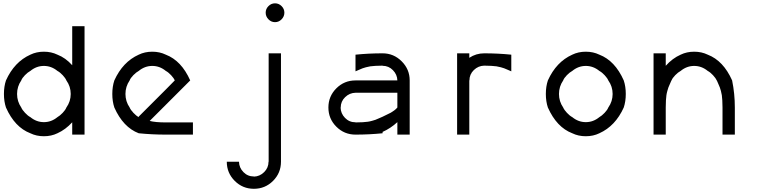

<svg xmlns="http://www.w3.org/2000/svg" viewBox="-20 -828 4707 1181"><path d="M333.3 -8.3Q295.8 10 250 10Q204.2 10 166.7 -8.3Q70.8 -45 16.7 -166.7Q4.2 -204.2 4.2 -250Q4.2 -295.8 16.7 -333.3Q68.3 -447.5 166.7 -491.7Q204.2 -510 250 -510Q295.8 -510 333.3 -491.7Q383.3 -472.5 424.2 -426.7V-666.7H500V0H424.2V-75.8Q383.3 -30.8 333.3 -8.3ZM333.3 -107.5Q348.3 -115.8 365.4 -133.8Q382.5 -151.7 388.3 -166.7Q415 -204.2 415 -250Q415 -295.8 388.3 -333.3Q382.5 -347.5 365.8 -365.4Q349.2 -383.3 333.3 -391.7Q295.8 -422.5 250 -422.5Q204.2 -422.5 166.7 -391.7Q150.8 -383.3 133.3 -365.4Q115.8 -347.5 110.8 -333.3Q85 -295.8 85 -250Q85 -204.2 110.8 -166.7Q116.7 -152.5 133.8 -134.2Q150.8 -115.8 166.7 -107.5Q204.2 -76.7 250 -76.7Q295.8 -76.7 333.3 -107.5Z M1000 0Q915 0 833.3 -8.3Q737.5 -45 683.3 -166.7Q670.8 -204.2 670.8 -250Q670.8 -295.8 683.3 -333.3Q735 -447.5 833.3 -491.7Q870.8 -510 916.7 -510Q962.5 -510 1000 -491.7Q1095.8 -455 1150 -333.3L900.8 -84.2Q935.8 -75 1000 -75H1166.7V0ZM833.3 -107.5V-110.8Q863.3 -140.8 1000 -277.5L1055 -333.3Q1049.2 -347.5 1032.5 -365.4Q1015.8 -383.3 1000 -391.7Q962.5 -422.5 916.7 -422.5Q870.8 -422.5 833.3 -391.7Q817.5 -383.3 800 -365.4Q782.5 -347.5 777.5 -333.3Q751.7 -295.8 751.7 -250Q751.7 -204.2 777.5 -166.7Q783.3 -152.5 800.4 -134.2Q817.5 -115.8 833.3 -107.5Z M1450 166.7Q1450.8 203.3 1477.1 230.4Q1503.3 257.5 1541.7 257.5V258.3Q1577.5 257.5 1604.6 230.8Q1631.7 204.2 1631.7 166.7H1632.5V-500H1708.3V166.7Q1708.3 235.8 1659.6 284.6Q1610.8 333.3 1541.7 333.3Q1472.5 333.3 1423.8 284.6Q1375 235.8 1375 166.7ZM1631.3 -790.4Q1648.3 -807.5 1671.7 -807.5Q1695 -807.5 1712.1 -790.4Q1729.2 -773.3 1729.2 -750Q1729.2 -726.7 1712.1 -709.2Q1695 -691.7 1671.7 -691.7Q1648.3 -691.7 1631.3 -709.2Q1614.2 -726.7 1614.2 -750Q1614.2 -773.3 1631.3 -790.4Z M2424.2 -76.7Q2382.5 -38.3 2333.3 -16.7V-8.3Q2251.7 0 2166.7 0Q2097.5 0 2048.8 -48.8Q2000 -97.5 2000 -166.7Q2000 -235.8 2048.8 -284.6Q2097.5 -333.3 2166.7 -333.3H2424.2Q2423.3 -369.2 2397.1 -396.2Q2370.8 -423.3 2333.3 -423.3V-424.2Q2309.2 -424.2 2289.2 -422.9Q2269.2 -421.7 2257.5 -420Q2245.8 -418.3 2230.8 -414.2Q2215.8 -410 2210.4 -407.9Q2205 -405.8 2188.8 -398.8Q2172.5 -391.7 2166.7 -389.2V-491.7Q2248.3 -500 2333.3 -500Q2401.7 -500 2450.8 -450.8Q2500 -401.7 2500 -333.3V0H2424.2ZM2333.3 -110Q2340.8 -114.2 2357.9 -122.1Q2375 -130 2384.2 -135Q2393.3 -140 2405 -148.8Q2416.7 -157.5 2424.2 -166.7V-257.5H2166.7Q2130 -256.7 2102.9 -230.4Q2075.8 -204.2 2075.8 -166.7H2075Q2075.8 -130 2102.1 -102.9Q2128.3 -75.8 2166.7 -75.8V-75Q2190.8 -75 2210.8 -76.2Q2230.8 -77.5 2242.5 -79.2Q2254.2 -80.8 2269.2 -85Q2284.2 -89.2 2289.6 -91.2Q2295 -93.3 2311.2 -100.4Q2327.5 -107.5 2333.3 -110Z M2958.3 -500Q3043.3 -500 3125 -491.7V-389.2Q3119.2 -391.7 3102.9 -398.8Q3086.7 -405.8 3081.2 -407.9Q3075.8 -410 3060.8 -414.2Q3045.8 -418.3 3034.2 -420Q3022.5 -421.7 3002.5 -422.9Q2982.5 -424.2 2958.3 -424.2Q2921.7 -423.3 2894.6 -397.1Q2867.5 -370.8 2867.5 -333.3H2866.7V0H2791.7V-500H2866.7V-472.5Q2908.3 -500 2958.3 -500Z M3666.7 -8.3Q3629.2 10 3583.3 10Q3537.5 10 3500 -8.3Q3404.2 -45 3350 -166.7Q3337.5 -204.2 3337.5 -250Q3337.5 -295.8 3350 -333.3Q3401.7 -447.5 3500 -491.7Q3537.5 -510 3583.3 -510Q3629.2 -510 3666.7 -491.7Q3762.5 -455 3816.7 -333.3Q3829.2 -295.8 3829.2 -250Q3829.2 -204.2 3816.7 -166.7Q3765 -52.5 3666.7 -8.3ZM3666.7 -107.5Q3681.7 -115.8 3698.8 -133.8Q3715.8 -151.7 3721.7 -166.7Q3748.3 -204.2 3748.3 -250Q3748.3 -295.8 3721.7 -333.3Q3715.8 -347.5 3699.2 -365.4Q3682.5 -383.3 3666.7 -391.7Q3629.2 -422.5 3583.3 -422.5Q3537.5 -422.5 3500 -391.7Q3484.2 -383.3 3466.7 -365.4Q3449.2 -347.5 3444.2 -333.3Q3418.3 -295.8 3418.3 -250Q3418.3 -204.2 3444.2 -166.7Q3450 -152.5 3467.1 -134.2Q3484.2 -115.8 3500 -107.5Q3537.5 -76.7 3583.3 -76.7Q3629.2 -76.7 3666.7 -107.5Z M4000 0V-500H4075V-423.3Q4115.8 -469.2 4166.7 -491.7Q4204.2 -510 4250 -510Q4295.8 -510 4333.3 -491.7Q4429.2 -455 4483.3 -333.3Q4500 -251.7 4500 -166.7V0H4424.2V-166.7Q4424.2 -190.8 4422.9 -210.8Q4421.7 -230.8 4420 -242.5Q4418.3 -254.2 4414.2 -269.2Q4410 -284.2 4407.9 -289.6Q4405.8 -295 4398.8 -311.2Q4391.7 -327.5 4389.2 -333.3H4388.3Q4382.5 -347.5 4365.8 -365.4Q4349.2 -383.3 4333.3 -391.7Q4295.8 -422.5 4250 -422.5Q4204.2 -422.5 4166.7 -391.7Q4150.8 -383.3 4133.3 -365.4Q4115.8 -347.5 4110.8 -333.3H4110Q4107.5 -327.5 4100.4 -311.2Q4093.3 -295 4091.2 -289.6Q4089.2 -284.2 4085 -269.2Q4080.8 -254.2 4079.2 -242.5Q4077.5 -230.8 4076.2 -210.8Q4075 -190.8 4075 -166.7V0Z"/></svg>

Font: 0xA000-Mono
Style: Mono
Weight: 400
Version: Version 0.1